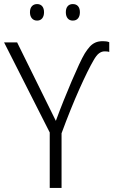

<svg xmlns="http://www.w3.org/2000/svg" viewBox="-20 -922 556 942"><path d="M254 -329Q272 -378 292 -428Q312 -478 331.5 -523.5Q351 -569 367.5 -604.5Q384 -640 396 -660Q408 -679 420 -692.5Q432 -706 447.5 -713Q463 -720 484 -720Q493 -720 501 -719Q509 -718 516 -715V-667Q511 -669 505 -669.5Q499 -670 493 -670Q479 -670 466 -660.5Q453 -651 439 -626Q426 -604 408 -567.5Q390 -531 369 -484Q348 -437 326 -382.5Q304 -328 282 -268V0H224V-272L0 -714H64ZM127 -862Q127 -881 136.5 -891.5Q146 -902 162 -902Q178 -902 187 -891.5Q196 -881 196 -862Q196 -843 187 -832Q178 -821 162 -821Q146 -821 136.5 -832Q127 -843 127 -862ZM303 -862Q303 -881 312 -891.5Q321 -902 337 -902Q354 -902 363 -891.5Q372 -881 372 -862Q372 -843 363 -832Q354 -821 337 -821Q321 -821 312 -832Q303 -843 303 -862Z"/></svg>

Font: Noto Sans Display Light
Style: Regular
Weight: 300
Designer: Monotype Design Team
Foundry: Monotype Imaging Inc.
Version: Version 2.003